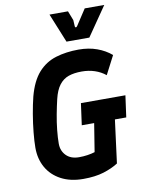

<svg xmlns="http://www.w3.org/2000/svg" viewBox="-101 -1003 805 1084"><g transform="rotate(-10 301.5 -461.5)"><path d="M288 12Q214 12 160.5 -16.5Q107 -45 79 -94.5Q51 -144 51 -208Q51 -244 56 -295Q61 -346 70 -399Q79 -452 90 -496Q113 -582 155 -629Q197 -676 256.5 -694Q316 -712 387 -712Q445 -712 492 -695Q539 -678 574 -648L519 -542Q492 -564 457.5 -575.5Q423 -587 383 -587Q339 -587 307.5 -576Q276 -565 254 -536.5Q232 -508 220 -457Q211 -419 202.5 -374Q194 -329 189.5 -285.5Q185 -242 185 -208Q185 -167 211.5 -140Q238 -113 285 -113Q310 -113 333.5 -116.5Q357 -120 376 -126L402 -288H331L348 -412H603L586 -288H521L489 -41Q453 -18 404.5 -3Q356 12 288 12ZM328 -768 260 -935H366L387 -881L389 -845Q389 -839 394 -838.5Q399 -838 403 -845L462 -935H574L459 -768Z"/></g></svg>

Font: Finlandica SemiBold
Style: Italic
Weight: 600
Italic angle: -8°
Designer: Niklas Ekholm, Juho Hiilivirta, Jaakko Suomalainen
Foundry: Helsinki Type Studio
Version: Version 1.063